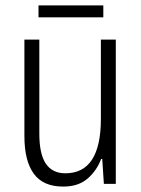

<svg xmlns="http://www.w3.org/2000/svg" viewBox="-20 -678 521 708"><path d="M407 -532V0H363L357 -92H353Q337 -49 303 -19.5Q269 10 213 10Q139 10 104.5 -37.5Q70 -85 70 -176V-532H125V-186Q125 -110 149 -74.5Q173 -39 221 -39Q352 -39 352 -240V-532ZM361 -658V-614H122V-658Z"/></svg>

Font: Noto Sans Gurmukhi UI Condensed Light
Style: Regular
Weight: 300
Width: 3
Designer: Jelle Bosma - Monotype Design Team
Foundry: Monotype Imaging Inc.
Version: Version 2.004; ttfautohint (v1.8.4.7-5d5b)